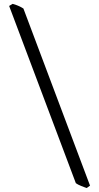

<svg xmlns="http://www.w3.org/2000/svg" viewBox="-20 -801 509 985"><path d="M424.8 163.6Q418.9 161.6 411.1 158.7Q403.3 155.8 395.5 152.6Q387.7 149.4 380.6 145.8Q373.5 142.1 369.1 138.7L26.9 -770.5L44.9 -781.2Q73.2 -773.9 100.1 -757.3L441.9 151.4Z"/></svg>

Font: Gentium Unicode
Style: Regular
Weight: 400
Version: Version 1.009